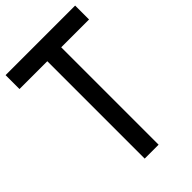

<svg xmlns="http://www.w3.org/2000/svg" viewBox="-238 -988 976 976"><g transform="rotate(-45 250.0 -500.0)"><path d="M0 -800V-900H500V-800H300V-100H200V-800Z"/></g></svg>

Font: GalmuriMono9 Regular
Style: Regular
Weight: 400
Designer: Lee Minseo (quiple)
Version: Version 2.399;hotconv 1.1.1;makeotfexe 2.6.0 DEVELOPMENT